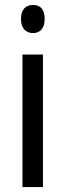

<svg xmlns="http://www.w3.org/2000/svg" viewBox="-20 -758 265 778"><path d="M114 -738C84 -738 65 -719 65 -681C65 -644 84 -624 114 -624C143 -624 161 -644 161 -681C161 -719 144 -738 114 -738ZM154 -537H71V0H154Z"/></svg>

Font: Noto Sans Lao Looped Condensed
Style: Regular
Weight: 400
Width: 3
Designer: Mark Frömberg, Ben Mitchell
Foundry: The Fontpad Ltd
Version: Version 1.003